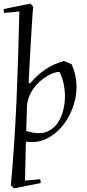

<svg xmlns="http://www.w3.org/2000/svg" viewBox="-20 -775 480 1061"><path d="M125 -50.8Q140.1 -46.4 158.9 -42.7Q177.7 -39.1 194.8 -39.1Q231 -39.1 258.1 -56.4Q285.2 -73.7 303 -102.3Q320.8 -130.9 329.8 -167.7Q338.9 -204.6 338.9 -243.2Q338.9 -279.3 331.3 -314Q323.7 -348.6 308.1 -377.9Q293.9 -377.9 275.4 -371.3Q256.8 -364.7 237.1 -352.5Q217.3 -340.3 198.2 -323.2Q179.2 -306.2 164.1 -284.4Q148.9 -262.7 139.4 -237.3Q129.9 -211.9 128.9 -183.1ZM146 -314Q167.5 -338.9 188.7 -358.4Q210 -377.9 232.7 -392.8Q255.4 -407.7 280 -418.9Q304.7 -430.2 333 -438L375 -420.9Q389.2 -390.6 396 -358.6Q402.8 -326.7 402.8 -294.9Q402.8 -255.9 393.6 -218.3Q384.3 -180.7 367.9 -146.7Q351.6 -112.8 329.1 -84.2Q306.6 -55.7 279.5 -34.7Q252.4 -13.7 222.2 -2Q191.9 9.8 160.2 9.8Q148.9 9.8 139.6 9.3Q130.4 8.8 123 7.8L118.2 223.1Q132.3 222.2 147.5 220.2Q160.2 219.2 175 217.8Q189.9 216.3 203.1 215.3L205.1 236.3L57.1 266.1L40 249Q61 19.5 71.3 -221.9Q81.5 -463.4 86.9 -711.9Q72.3 -710 57.6 -708.5Q44.9 -707 30 -706.1Q15.1 -705.1 2 -704.1L0 -725.1L147.9 -754.9L164.1 -737.8Q163.1 -736.8 161.6 -719Q160.2 -701.2 158.2 -671.4Q156.2 -641.6 153.8 -601.3Q151.4 -561 148.7 -514.6Q146 -468.3 143.3 -417.5Q140.6 -366.7 138.2 -315.9Z"/></svg>

Font: Simonetta
Style: Italic
Weight: 400
Italic angle: -2°
Designer: Gayaneh Bagdasaryan
Foundry: BrownFox
Version: Version 1.001